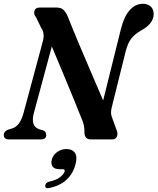

<svg xmlns="http://www.w3.org/2000/svg" viewBox="-29 -740 836 1019"><path d="M150 -137.5Q142 -106 148 -84.5Q154 -63 180 -53.5L198.5 -49Q216.5 -41.5 216.5 -24.5Q216.5 0 189 0H19.5Q-9 0 -9 -24Q-8.5 -43 13 -51.5L34.5 -58Q77.5 -70 96.5 -142.5L197.5 -517.5Q210.5 -563.5 190 -591.5L162 -648.5Q148.5 -665 153.8 -682.5Q159 -700 182 -700H270.5Q294.5 -700 307 -688.5Q319.5 -677 330 -654Q357 -585.5 390 -507.2Q423 -429 456.5 -351.2Q490 -273.5 518.5 -207L613.5 -589Q630.5 -655 660.5 -687.5Q690.5 -720 729.5 -720Q754.5 -720 770.8 -705.5Q787 -691 786.5 -664.5Q786 -615.5 723 -580Q688 -561 668.5 -536.2Q649 -511.5 638 -467.5L564 -170Q560 -153.5 560.2 -141.2Q560.5 -129 567 -112.5L590.5 -48Q598 -28.5 591 -14.2Q584 0 566 0H453Q418.5 0 419 -40.5Q420 -76.5 404 -110.5Q389 -149 363.5 -211.2Q338 -273.5 307.2 -347.2Q276.5 -421 246 -493.5ZM287.5 158Q260 158 250 143.5Q240 129 246 107Q252.5 82 274.8 66.5Q297 51 324 51Q354.5 51 368.5 71Q382.5 91 372 131Q345 233.5 234.5 257.5Q210.5 263 211 245.5Q212 229 232.5 224Q270 216 290 200.2Q310 184.5 314 169.5Q317 158 304 158Z"/></svg>

Font: Fraunces 72pt Soft SemiBold
Style: Italic
Weight: 600
Italic angle: -16°
Version: Version 1.000;[b76b70a41]